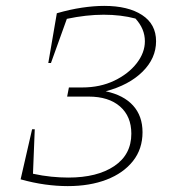

<svg xmlns="http://www.w3.org/2000/svg" viewBox="-20 -626 598 652"><path d="M89 -187H98L92 -36Q124 -29 154.5 -26Q185 -23 212 -23Q310 -23 368 -62Q426 -101 426 -172Q426 -231 387.5 -264.5Q349 -298 281 -298H208L214 -329H259Q320 -329 368 -352Q416 -375 444 -411Q472 -447 472 -486Q472 -528 440 -563Q391 -576 332 -576Q273 -576 207 -562L153 -412H144L173 -581Q218 -594 258.5 -600Q299 -606 334 -606Q415 -606 462.5 -575Q510 -544 510 -486Q510 -428 464 -382.5Q418 -337 339 -316Q400 -303 432 -267.5Q464 -232 464 -177Q464 -120 431.5 -79Q399 -38 342 -16Q285 6 210 6Q173 6 133 0.5Q93 -5 50 -17Z"/></svg>

Font: Piazzolla Thin
Style: Italic
Weight: 100
Italic angle: -11.3°
Designer: Juan Pablo del Peral
Foundry: Huerta Tipografica
Version: Version 1.330